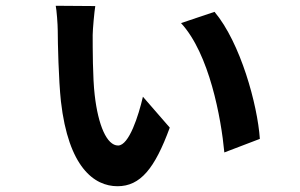

<svg xmlns="http://www.w3.org/2000/svg" viewBox="-20 -602 1040 665"><path d="M310 -581 173 -582C176 -569 180 -517 180 -496C180 -455 183 -325 191 -251C217 -23 306 43 387 43C466 43 516 -18 568 -160L475 -267C460 -202 427 -98 389 -98C350 -98 320 -168 308 -273C301 -331 301 -438 301 -481C301 -499 307 -564 310 -581ZM723 -561 607 -522C705 -416 746 -193 757 -74L880 -121C872 -239 813 -454 723 -561Z"/></svg>

Font: DAIFUKU Sans JP
Style: Bold
Weight: 700
Designer: Original font ‘Source Han Sans JP’ : Ryoko NISHIZUKA  (kana, bopomofo & ideographs); Paul D. Hunt (Latin, Greek & Cyrill
Foundry: Daifuku
Version: Version 1.001